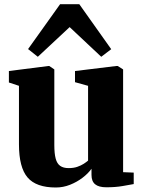

<svg xmlns="http://www.w3.org/2000/svg" viewBox="-20 -864 670 896"><path d="M476.5 10Q441 10 424 -4Q407 -18 407 -47.5V-76.5Q391.5 -54.5 365.2 -34.5Q339 -14.5 307 -1.8Q275 11 240.5 11Q148.5 11 108.5 -36Q68.5 -83 68.5 -190.5V-463.5L21.5 -479V-532.5L205.5 -556H210L233.5 -540V-188Q233.5 -147.5 239.8 -124Q246 -100.5 260.8 -90Q275.5 -79.5 300.5 -79.5Q323.5 -79.5 340.8 -85.5Q358 -91.5 370.5 -99.5Q383 -107.5 391 -114.5V-463.5L330 -480.5V-532.5L522.5 -556H529.5L554.5 -540V-60.5L604 -58.5V-5Q585.5 -1.5 552.2 4.2Q519 10 476.5 10ZM156.5 -599 111 -635 260.5 -844.5H350L499 -634.5L452.5 -599L305 -737.5Z"/></svg>

Font: Merriweather 48pt Black
Style: Regular
Weight: 900
Version: Version 2.100